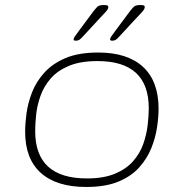

<svg xmlns="http://www.w3.org/2000/svg" viewBox="-20 -738 731 764"><path d="M323 6Q205 6 142.5 -50Q80 -106 80 -214Q80 -246 85.5 -287Q91 -328 107.5 -370.5Q124 -413 156.5 -449Q189 -485 241 -507Q293 -529 371 -529Q487 -529 549 -472Q611 -415 611 -305Q611 -273 605 -232Q599 -191 582.5 -149.5Q566 -108 534.5 -72.5Q503 -37 451.5 -15.5Q400 6 323 6ZM326 -28Q393 -28 438 -47Q483 -66 510 -97Q537 -128 550 -165Q563 -202 567.5 -239.5Q572 -277 572 -307Q572 -495 368 -495Q300 -495 254.5 -476Q209 -457 182 -426Q155 -395 141.5 -357.5Q128 -320 124 -283Q120 -246 120 -216Q120 -28 326 -28ZM281 -576Q273 -576 273 -582Q273 -586 278.5 -594Q284 -602 293 -614L351 -692Q364 -709 371 -713.5Q378 -718 394 -718Q405 -718 408 -716Q411 -714 411 -710Q411 -702 401 -691Q391 -680 371 -659L311 -594Q301 -583 295.5 -579.5Q290 -576 281 -576ZM426 -576Q418 -576 418 -582Q418 -586 423.5 -594Q429 -602 438 -614L496 -692Q509 -709 516 -713.5Q523 -718 539 -718Q550 -718 553 -716Q556 -714 556 -710Q556 -702 546 -691Q536 -680 516 -659L456 -594Q446 -583 440.5 -579.5Q435 -576 426 -576Z"/></svg>

Font: Asap Expanded Expanded Thin
Style: Italic
Weight: 100
Width: 7
Italic angle: -6°
Designer: Pablo Cosgaya
Foundry: Omnibus-Type
Version: Version 3.001; ttfautohint (v1.8.4.7-5d5b)